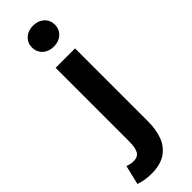

<svg xmlns="http://www.w3.org/2000/svg" viewBox="-343 -700 901 901"><g transform="rotate(-45 107.5 -249.5)"><path d="M34 193Q6 193 -13 189Q-32 185 -47 180L-24 84Q-14 87 -5 89.5Q4 92 15 92Q45 92 56 72Q67 52 67 11V-477H196V8Q196 60 181 101.5Q166 143 130.5 168Q95 193 34 193ZM132 -553Q99 -553 77.5 -572.5Q56 -592 56 -623Q56 -653 77.5 -672.5Q99 -692 132 -692Q165 -692 186.5 -672.5Q208 -653 208 -623Q208 -592 186.5 -572.5Q165 -553 132 -553Z"/></g></svg>

Font: Narnoor
Style: Bold
Weight: 700
Designer: S. Sridhar Murthy
Foundry: SIL International
Version: Version 3.000